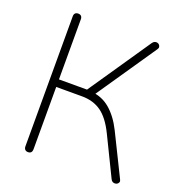

<svg xmlns="http://www.w3.org/2000/svg" viewBox="-130 -820 871 934"><g transform="rotate(20 305.5 -352.5)"><path d="M117 6Q107 6 101.5 0Q96 -6 96 -16V-689Q96 -700 101.5 -705.5Q107 -711 117 -711Q127 -711 132.5 -705.5Q138 -700 138 -689V-378H296L273 -363L502 -699Q507 -706 513.5 -708.5Q520 -711 526.5 -709.5Q533 -708 537 -703.5Q541 -699 542 -693Q543 -687 538 -680L319 -359L306 -376Q362 -372 404 -336.5Q446 -301 477 -239L584 -22Q588 -15 586 -9Q584 -3 579 0.5Q574 4 567.5 4.5Q561 5 555 2Q549 -1 545 -9L447 -210Q413 -280 371.5 -309.5Q330 -339 271 -339H138V-16Q138 -6 133 0Q128 6 117 6Z"/></g></svg>

Font: Nunito ExtraLight
Style: Regular
Weight: 200
Designer: Vernon Adams
Foundry: Vernon Adams
Version: Version 3.602